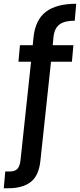

<svg xmlns="http://www.w3.org/2000/svg" viewBox="-69 -790 425 1020"><path d="M-49 210 -41 121H-17Q9 121 22.5 108Q36 95 40 61L96 -462H29L37 -550H105L109 -592Q119 -685 175 -727.5Q231 -770 336 -770L328 -680Q274 -680 247 -660Q220 -640 215 -592L211 -550H321L313 -462H202L146 61Q138 143 94.5 176.5Q51 210 -23 210Z"/></svg>

Font: Firefly Display Medium
Style: Regular
Weight: 500
Designer: Colophon Foundry, Jonny Pinhorn
Foundry: Colophon Foundry
Version: Version 1.200; ttfautohint (v1.8.3)